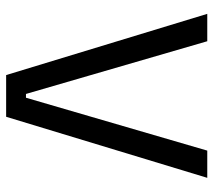

<svg xmlns="http://www.w3.org/2000/svg" viewBox="-54 -624 679 610"><g transform="rotate(90 285.0 -319.5)"><path d="M351.5 0H219L24.5 -639H111.5L279 -63H291L459 -639H545.5Z"/></g></svg>

Font: Anek Kannada
Style: Regular
Weight: 400
Version: Version 1.003